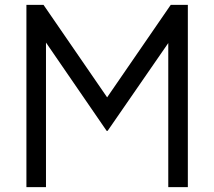

<svg xmlns="http://www.w3.org/2000/svg" viewBox="-20 -765 876 785"><path d="M88 0V-745H158L418 -367L678 -745H748V0H668V-589L420 -230H416L168 -591V0Z"/></svg>

Font: Kosmopol Plus Jakarta Sans
Style: Regular
Weight: 400
Designer: Gumpita Rahayu
Foundry: Tokotype
Version: Version 2.006